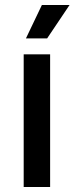

<svg xmlns="http://www.w3.org/2000/svg" viewBox="-20 -750 299 770"><path d="M75 0V-532H181V0ZM84 -596 148 -730H259L169 -596Z"/></svg>

Font: Geist Med
Style: Regular
Weight: 400
Designer: Basement.studio, Andrés Briganti, Mateo Zaragoza
Foundry: Basement.studio, Vercel, Andrés Briganti, Guido Ferreyra, Mateo Zaragoza
Version: Version 1.401